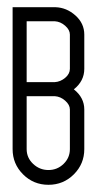

<svg xmlns="http://www.w3.org/2000/svg" viewBox="-20 -499 269 533"><path d="M174 -308V-403Q174 -416 161 -427.5Q148 -439 132 -440H54V-271H132Q148 -272 161 -283Q174 -294 174 -308ZM174 -85V-195Q174 -208 161 -219.5Q148 -231 132 -232H54V-85Q54 -61 72 -44Q90 -27 114.5 -27Q139 -27 156.5 -44Q174 -61 174 -85ZM134 -479Q165 -478 189.5 -456Q214 -434 214 -403V-308Q214 -274 185 -251Q214 -228 214 -195V-85Q214 -44 185 -15Q156 14 114.5 14Q73 14 44 -15Q15 -44 15 -85V-479Q133 -479 134 -479Z"/></svg>

Font: RIT Chingam
Style: Regular
Weight: 400
Version: Version 1.2.1